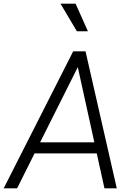

<svg xmlns="http://www.w3.org/2000/svg" viewBox="-41 -1024 709 1044"><path d="M-21 0H52L147 -190H485L527 0H594L424 -745H357ZM177 -250 382 -659 472 -250ZM288 -1004 377 -854H437L370 -1004Z"/></svg>

Font: Mluvka Light
Style: Italic
Weight: 300
Italic angle: -8°
Designer: Modified by Jiří Krblich, Original typeface by Gumpita Rahayu
Foundry: Gumpita Rahayu & Jiří Krblich
Version: Version 2.000;Glyphs 3.1.1 (3134)